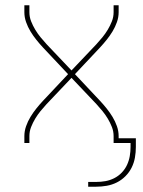

<svg xmlns="http://www.w3.org/2000/svg" viewBox="-20 -540 540 725"><path d="M313 165V147H343Q361 147 378 144Q395 141 411 133Q427 125 439.5 112Q452 99 459.5 83Q467 67 470 49.5Q473 32 473 15V0H409V-26Q409 -44 402.5 -60.5Q396 -77 387 -92Q378 -107 367 -120.5Q356 -134 344 -147L250 -246L156 -147Q144 -134 133 -120.5Q122 -107 113 -92Q104 -77 97.5 -60.5Q91 -44 91 -26V0H72V-26Q72 -45 78.5 -63.5Q85 -82 95 -98.5Q105 -115 117 -130Q129 -145 142 -159L237 -260L142 -361Q129 -375 117 -390Q105 -405 95 -421.5Q85 -438 78.5 -456.5Q72 -475 72 -494V-520H91V-494Q91 -476 97.5 -459.5Q104 -443 113 -428Q122 -413 133 -399.5Q144 -386 156 -373L250 -274L344 -373Q356 -386 367 -399.5Q378 -413 387 -428Q396 -443 402.5 -459.5Q409 -476 409 -494V-520H428V-494Q428 -475 421.5 -456.5Q415 -438 405 -421.5Q395 -405 383 -390Q371 -375 358 -361L263 -260L358 -159Q371 -145 383 -130Q395 -115 405 -98.5Q415 -82 421.5 -63.5Q428 -45 428 -26V-18H493V15Q493 35 489.5 55Q486 75 477 93Q468 111 453.5 125.5Q439 140 421 149Q403 158 383 161.5Q363 165 343 165Z"/></svg>

Font: Zed Mono Thin
Style: Regular
Weight: 100
Monospace: yes
Designer: Belleve Invis
Foundry: Belleve Invis
Version: Version 1.0.0; ttfautohint (v1.8.4)